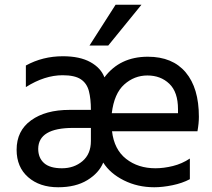

<svg xmlns="http://www.w3.org/2000/svg" viewBox="-20 -779 894 809"><path d="M436 -587H357L467 -759H576ZM630 10Q560 10 502 -19Q444 -48 415 -94Q397 -50 348 -20Q299 10 225 10Q147 10 98.5 -32.5Q50 -75 50 -148Q50 -228 111 -272Q172 -316 273 -316H363Q363 -363 354.5 -395.5Q346 -428 320.5 -445Q295 -462 244 -462Q168 -462 89 -412V-503Q160 -542 245 -542Q316 -542 360.5 -517.5Q405 -493 420 -453Q485 -540 603 -540Q707 -540 762.5 -474Q818 -408 818 -287Q818 -259 812 -226H452Q461 -149 511.5 -109.5Q562 -70 635 -70Q670 -70 708.5 -79.5Q747 -89 780 -111V-24Q748 -7 706.5 1.5Q665 10 630 10ZM241 -70Q292 -70 327.5 -100Q363 -130 363 -185V-240H288Q142 -240 141 -152Q141 -114 165.5 -92Q190 -70 241 -70ZM730 -302V-319Q730 -391 693.5 -426Q657 -461 601 -461Q546 -461 503.5 -423Q461 -385 451 -302Z"/></svg>

Font: LXGW 975 Gothic SC
Style: Regular
Weight: 400
Version: Version 2.01;February 25, 2021